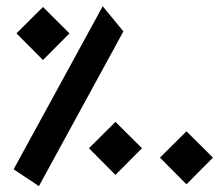

<svg xmlns="http://www.w3.org/2000/svg" viewBox="-20 -578 714 626"><path d="M24.4 -25.9 106.9 28.8 382.3 -475.6 314.9 -557.6ZM33.7 -469.2 120.1 -382.3 206.5 -469.2 120.1 -555.2ZM270 -94.7 356.4 -7.8 442.9 -94.7 356.4 -180.7ZM501.5 -64 587.9 22.9 674.3 -64 587.9 -149.9Z"/></svg>

Font: SG Kara
Style: Regular
Weight: 400
Designer: Damoon Khanjanzadeh
Version: Version 1.000